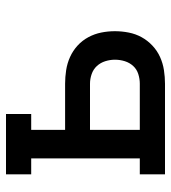

<svg xmlns="http://www.w3.org/2000/svg" viewBox="15 -585 570 640"><g transform="rotate(-90 300.0 -265.0)"><path d="M39 0V-84H92V-446H39V-530H240V-446H187V-333H341Q363 -333 386 -329.5Q409 -326 430 -316.5Q451 -307 468 -291.5Q485 -276 496 -255.5Q507 -235 511.5 -212.5Q516 -190 516 -167Q516 -144 511.5 -121Q507 -98 496 -78Q485 -58 468 -42Q451 -26 430 -16.5Q409 -7 386 -3.5Q363 0 341 0ZM187 -84H341Q357 -84 373 -89Q389 -94 400 -106Q411 -118 416 -134Q421 -150 421 -167Q421 -183 416 -199Q411 -215 400 -227Q389 -239 373 -244.5Q357 -250 341 -250H187Z"/></g></svg>

Font: Iosevka Slab Medium Extended
Style: Regular
Weight: 500
Width: 7
Monospace: yes
Designer: Belleve Invis
Foundry: Belleve Invis
Version: Version 11.1.1; ttfautohint (v1.8.3)